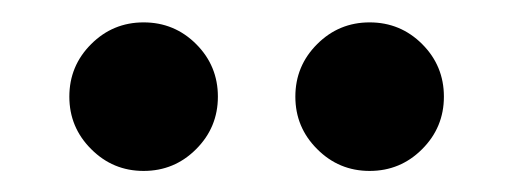

<svg xmlns="http://www.w3.org/2000/svg" viewBox="-20 -843 462 175"><path d="M249.2 -754.9Q249.2 -783 269.1 -802.8Q288.9 -822.6 316.9 -822.6Q345 -822.6 364.8 -802.8Q384.6 -783 384.6 -754.9Q384.6 -726.9 364.8 -707.1Q345 -687.2 316.9 -687.2Q288.9 -687.2 269.1 -707.1Q249.2 -726.9 249.2 -754.9ZM43.2 -754.9Q43.2 -783 63.1 -802.8Q82.9 -822.6 110.9 -822.6Q139 -822.6 158.8 -802.8Q178.6 -783 178.6 -754.9Q178.6 -726.9 158.8 -707.1Q139 -687.2 110.9 -687.2Q82.9 -687.2 63.1 -707.1Q43.2 -726.9 43.2 -754.9Z"/></svg>

Font: Bodoni* 72 Medium
Style: Regular
Weight: 500
Version: Version 1.002; ttfautohint (v0.97) -l 8 -r 50 -G 200 -x 14 -